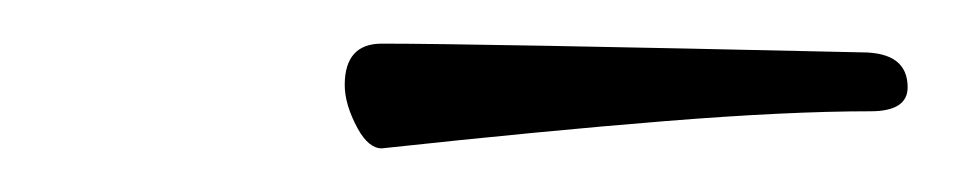

<svg xmlns="http://www.w3.org/2000/svg" viewBox="-20 -226 446 88"><path d="M155 -158Q149 -158 144 -167Q138 -178 138 -187Q138 -206 155 -206Q176 -206 231 -205Q286 -204 375 -202Q396 -202 396 -186Q396 -175 379 -175Q341 -175 285 -170.5Q229 -166 155 -158Z"/></svg>

Font: Carattere
Style: Regular
Weight: 400
Designer: Robert E. Leuschke
Foundry: Robert E. Leuschke
Version: Version 1.010; ttfautohint (v1.8.3)